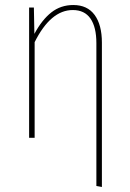

<svg xmlns="http://www.w3.org/2000/svg" viewBox="-20 -549 517 765"><path d="M386 -379V196L364 192V-377Q364 -441 340.5 -475Q317 -509 270 -509Q182 -509 118 -381V0H96V-519H115L117 -414Q147 -470 184.5 -499.5Q222 -529 272 -529Q328 -529 357 -489.5Q386 -450 386 -379Z"/></svg>

Font: Fira Sans Extra Condensed Thin
Style: Regular
Weight: 250
Width: 1
Designer: Carrois Corporate & Edenspiekermann AG
Foundry: Carrois Corporate GbR & Edenspiekermann AG
Version: Version 4.203